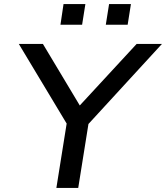

<svg xmlns="http://www.w3.org/2000/svg" viewBox="-20 -920 813 940"><path d="M256 0 314 -363 322 -289 72 -705H190L371 -403H370L649 -705H773L391 -289L421 -363L363 0ZM498 -799 514 -900H621L605 -799ZM276 -799 291 -900H398L382 -799Z"/></svg>

Font: Nunito Sans 7pt SemiExpanded Medium
Style: Italic
Weight: 500
Width: 6
Italic angle: -9°
Designer: Vernon Adams
Foundry: Vernon Adams
Version: Version 3.101;gftools[0.9.27]